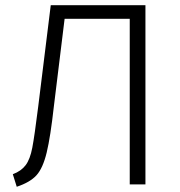

<svg xmlns="http://www.w3.org/2000/svg" viewBox="-20 -705 687 734"><path d="M44 9 29 -39Q61 -51 78 -73.5Q95 -96 103.5 -140.5Q112 -185 126 -297L174 -685H536V0H476V-633H227L186 -299Q173 -182 158.5 -122Q144 -62 119.5 -35Q95 -8 44 9Z"/></svg>

Font: Trujillo Light
Style: Regular
Weight: 300
Designer: Fira Sans original fonts by bBox Type GmbH, Carrois Corporate GbR, & Edenspiekermann AG / Changes by Cristiano Sobral
Foundry: Fira Sans original fonts by bBox Type GmbH, Carrois Corporate GbR, & Edenspiekermann AG / Changes by Cristiano Sobral
Version: Version 4.301;July 28, 2020;FontCreator 13.0.0.2655 64-bit